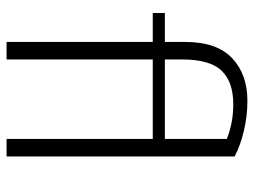

<svg xmlns="http://www.w3.org/2000/svg" viewBox="-112 -642 755 570"><g transform="rotate(90 265.0 -357.5)"><path d="M393 0V-434H157V0H105V-434H19V-470H105V-530Q105 -624 153 -669.5Q201 -715 280 -715Q325 -715 369 -704.5Q413 -694 445 -677V0ZM157 -470H393V-654Q370 -663 344.5 -668Q319 -673 290 -673Q224 -673 190.5 -638.5Q157 -604 157 -520Z"/></g></svg>

Font: Mukta Malar ExtraLight
Style: Regular
Weight: 275
Designer: Aadarsh Rajan, Girish Dalvi, Yashodeep Gholap
Foundry: Ek Type
Version: Version 2.538;PS 1.000;hotconv 16.6.51;makeotf.lib2.5.65220;